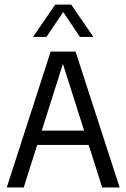

<svg xmlns="http://www.w3.org/2000/svg" viewBox="-20 -821 554 841"><path d="M9.6 0 201.9 -595H311L504 0H427.6L249.8 -559.3H261.3L84 0ZM108 -186.1 123.7 -248.8H388.7L404.6 -186.1ZM124.4 -659.1 221.8 -800.8H291.8L389.3 -659.1H330.3L251 -777H262.6L183.3 -659.1Z"/></svg>

Font: Encode Sans SC Condensed Thin
Style: Regular
Weight: 100
Width: 3
Designer: Multiple Designers
Foundry: Impallari Type
Version: Version 3.002